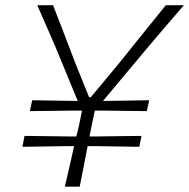

<svg xmlns="http://www.w3.org/2000/svg" viewBox="-20 -704 714 724"><path d="M64.5 -150.5 72.5 -191.5Q117 -191 163 -190.5Q209 -190 236.5 -189.5H268Q272.5 -208.5 277 -227L289 -285L288 -287H257.5Q230 -286.5 184 -286Q138 -285.5 92.5 -285L101.5 -326Q146 -325 192 -324.5Q238 -324 265.5 -323.5H273L190 -525Q180 -548.5 170.8 -569.5Q161.5 -590.5 150 -617Q138.5 -643.5 120.5 -684.5H180Q199 -635.5 212.8 -600Q226.5 -564.5 238.8 -532.2Q251 -500 266 -461L316 -337.5H322.5L428.5 -465Q459.5 -504 484.8 -535.2Q510 -566.5 538 -601.2Q566 -636 605.5 -684.5H673.5Q641.5 -647.5 607.2 -607.5Q573 -567.5 537 -525L368.5 -323.5H378.5Q406 -324 452 -324.5Q498 -325 542.5 -326L533.5 -285Q490 -285.5 444 -286Q398 -286.5 370.5 -287H338L337.5 -286.5L325 -227Q321.5 -209.5 317.5 -189.5H349.5Q377 -190 423 -190.5Q469 -191 513.5 -191.5L505.5 -150.5Q461 -151 415.2 -151.8Q369.5 -152.5 341.5 -153H310.5Q303 -114 295.8 -77.2Q288.5 -40.5 280.5 0H224.5Q234 -41 242.5 -77.5Q251 -114 259.5 -153H229Q201 -152.5 155.2 -151.8Q109.5 -151 64.5 -150.5Z"/></svg>

Font: Commissioner Loud ExtraLight
Style: Italic
Weight: 200
Italic angle: -12°
Designer: Kostas Bartsokas
Foundry: Kostas Bartsokas
Version: Version 1.000; ttfautohint (v1.8.3)